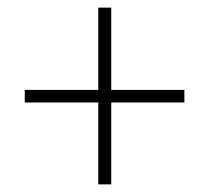

<svg xmlns="http://www.w3.org/2000/svg" viewBox="-20 -605 550 504"><path d="M272 -369V-585H238V-369H45V-336H238V-121H272V-336H464V-369Z"/></svg>

Font: Noto Sans Lao SemiCondensed ExtraLight
Style: Regular
Weight: 200
Width: 4
Designer: Monotype Design Team
Foundry: Monotype Imaging Inc.
Version: Version 2.003